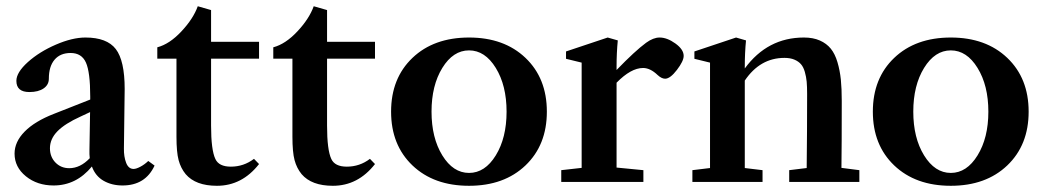

<svg xmlns="http://www.w3.org/2000/svg" viewBox="-20 -580 3324 612"><path d="M150.9 11.2Q98.6 11.2 62.5 -18.1Q26.4 -47.4 26.4 -90.3Q26.4 -127.9 58.6 -160.6Q90.8 -193.4 152.3 -217.3L267.6 -262.7V-272Q267.6 -350.1 253.9 -380.6Q240.2 -411.1 205.1 -411.1Q171.9 -411.1 153.8 -389.6Q135.7 -368.2 135.7 -329.1Q135.7 -309.6 118.9 -298.1Q102.1 -286.6 73.7 -286.6Q32.2 -286.6 32.2 -322.3Q32.2 -349.1 68.8 -382.1Q105.5 -415 158 -437.7Q210.4 -460.4 252.4 -460.4Q320.8 -460.4 349.1 -423.6Q377.4 -386.7 377.4 -296.4Q377.4 -264.2 375 -106.9Q374.5 -80.6 382.1 -61Q389.6 -41.5 405.8 -41.5Q414.1 -41.5 427.5 -48.6Q440.9 -55.7 452.6 -66.9L472.7 -52.2Q443.4 11.2 370.6 11.2Q336.4 11.2 310.3 -3.7Q284.2 -18.6 272.9 -49.3Q223.1 11.2 150.9 11.2ZM139.2 -107.4Q139.2 -80.1 156.7 -62Q174.3 -43.9 200.7 -43.9Q235.8 -43.9 266.1 -75.7Q264.6 -88.9 265.1 -101.1Q265.6 -121.6 266.1 -162.1Q266.6 -202.6 267.1 -222.7L236.8 -208.5Q187 -186 163.1 -161.6Q139.2 -137.2 139.2 -107.4Z M671.4 12.2Q603.5 12.2 571.8 -24.9Q556.2 -43.9 549.3 -69.6Q542.5 -95.2 542.5 -144.5V-393.1H481.4V-429.2Q520.5 -439.5 558.3 -480Q596.2 -520.5 610.4 -560.1L652.8 -547.9V-446.8H805.7V-393.1H652.8V-179.7Q652.8 -102.1 666.5 -73.2Q677.7 -48.8 715.8 -48.8Q756.8 -48.8 789.6 -73.7L805.7 -57.1Q751.5 12.2 671.4 12.2Z M1041 12.2Q973.1 12.2 941.4 -24.9Q925.8 -43.9 918.9 -69.6Q912.1 -95.2 912.1 -144.5V-393.1H851.1V-429.2Q890.1 -439.5 928 -480Q965.8 -520.5 980 -560.1L1022.5 -547.9V-446.8H1175.3V-393.1H1022.5V-179.7Q1022.5 -102.1 1036.1 -73.2Q1047.4 -48.8 1085.4 -48.8Q1126.5 -48.8 1159.2 -73.7L1175.3 -57.1Q1121.1 12.2 1041 12.2Z M1475.1 12.2Q1362.8 12.2 1294.7 -52.7Q1226.6 -117.7 1226.6 -224.1Q1226.6 -330.6 1294.7 -395.5Q1362.8 -460.4 1475.1 -460.4Q1586.9 -460.4 1655 -395.5Q1723.1 -330.6 1723.1 -224.1Q1723.1 -117.7 1655 -52.7Q1586.9 12.2 1475.1 12.2ZM1389.9 -84.7Q1424.3 -28.8 1475.1 -28.8Q1525.9 -28.8 1560.3 -84.7Q1594.7 -140.6 1594.7 -224.1Q1594.7 -307.6 1560.3 -363.5Q1525.9 -419.4 1475.1 -419.4Q1424.3 -419.4 1389.9 -363.5Q1355.5 -307.6 1355.5 -224.1Q1355.5 -140.6 1389.9 -84.7Z M1769 0V-37.6L1834 -44.9V-380.4L1784.2 -392.6V-416L1917 -460.4L1949.2 -451.2Q1945.3 -411.1 1945.3 -368.2V-356.9Q2004.4 -418 2039.6 -443.8Q2062.5 -460.4 2082.5 -460.4Q2106.4 -460.4 2132.8 -441.4Q2159.2 -422.4 2159.2 -401.9Q2159.2 -385.3 2137.7 -357.2Q2116.2 -329.1 2100.1 -329.1Q2088.9 -329.1 2076.2 -340.8Q2052.7 -363.3 2029.8 -363.3Q1991.2 -363.3 1945.3 -316.4V-45.9L2030.8 -37.6V0Z M2187 0V-37.6L2243.2 -44.4V-380.4L2193.4 -392.6V-416L2326.2 -460.4L2357.9 -451.2Q2354 -411.1 2354 -368.2V-361.8Q2426.3 -460.4 2542.5 -460.4Q2571.8 -460.4 2593.3 -450.9Q2614.7 -441.4 2628.2 -424.8Q2641.6 -408.2 2649.4 -381.8Q2657.2 -355.5 2660.2 -326.4Q2663.1 -297.4 2663.1 -258.3Q2663.1 -114.3 2662.1 -44.9L2719.2 -37.6V0H2495.6V-37.6L2551.3 -44.4Q2552.7 -160.2 2552.7 -280.8Q2552.7 -303.7 2551.3 -319.6Q2549.8 -335.4 2545.4 -350.8Q2541 -366.2 2533.2 -375.2Q2525.4 -384.3 2512.2 -389.9Q2499 -395.5 2480.5 -395.5Q2402.8 -395.5 2354 -323.2V-44.4L2410.6 -37.6V0Z M3010.7 12.2Q2898.4 12.2 2830.3 -52.7Q2762.2 -117.7 2762.2 -224.1Q2762.2 -330.6 2830.3 -395.5Q2898.4 -460.4 3010.7 -460.4Q3122.6 -460.4 3190.7 -395.5Q3258.8 -330.6 3258.8 -224.1Q3258.8 -117.7 3190.7 -52.7Q3122.6 12.2 3010.7 12.2ZM2925.5 -84.7Q2960 -28.8 3010.7 -28.8Q3061.5 -28.8 3095.9 -84.7Q3130.4 -140.6 3130.4 -224.1Q3130.4 -307.6 3095.9 -363.5Q3061.5 -419.4 3010.7 -419.4Q2960 -419.4 2925.5 -363.5Q2891.1 -307.6 2891.1 -224.1Q2891.1 -140.6 2925.5 -84.7Z"/></svg>

Font: Elstob 8pt SemiBold
Style: Regular
Weight: 600
Designer: Peter S. Baker
Version: Version 1.015